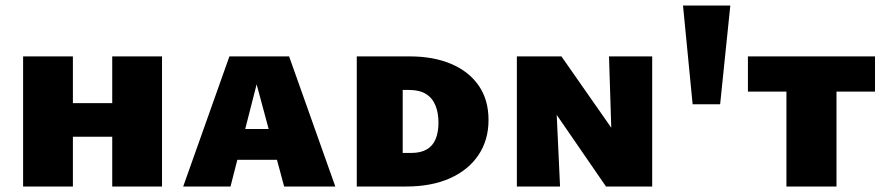

<svg xmlns="http://www.w3.org/2000/svg" viewBox="-20 -678 3218 698"><path d="M388 0V-473H569V0ZM64 0V-473H245V0ZM136 -181V-303H495V-181Z M646 0 814 -473H1031L1199 0H1013L895 -438H930L818 0ZM757 -97 798 -209H1034L1083 -97Z M1457 0H1277V-473H1469Q1556 -473 1620.5 -445.5Q1685 -418 1720.5 -366.5Q1756 -315 1756 -242Q1756 -169 1719.5 -114.5Q1683 -60 1616 -30Q1549 0 1457 0ZM1574 -232Q1574 -269 1562.5 -296Q1551 -323 1527.5 -337Q1504 -351 1467 -351H1444V-122H1475Q1509 -122 1531 -134.5Q1553 -147 1563.5 -172Q1574 -197 1574 -232Z M1859 0V-473H1994L2016 0ZM2247 0H2183L1927 -372V-473H2021L2239 -161ZM2351 -473V0H2209L2194 -473Z M2498 -299 2463 -658H2635L2598 -299Z M2839 0V-473H3021V0ZM2699 -345V-473H3161V-345Z"/></svg>

Font: Ysabeau SC Black
Style: Regular
Weight: 900
Designer: Christian Thalmann (Catharsis Fonts)
Version: Version 2.001;gftools[0.9.30]; featfreeze: smcp